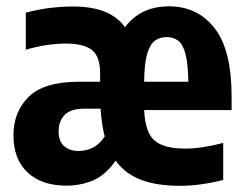

<svg xmlns="http://www.w3.org/2000/svg" viewBox="-20 -576 772 606"><path d="M189.5 10Q111.5 10 67 -31.8Q22.5 -73.5 22.5 -148.5Q22.5 -223.5 70.8 -270.8Q119 -318 230 -318H296V-344.5Q296 -398.5 269.8 -418.5Q243.5 -438.5 187.5 -438.5Q161 -438.5 127.5 -433.8Q94 -429 61.5 -419V-536Q101 -546.5 138.2 -551Q175.5 -555.5 210.5 -555.5Q328.5 -555.5 374.5 -490Q423.5 -556 513.5 -556Q603.5 -556 657.2 -487.2Q711 -418.5 711 -271.5V-228.5H435Q438 -159 467.2 -133Q496.5 -107 564 -107Q592.5 -107 622.2 -111.8Q652 -116.5 684.5 -125V-8Q611.5 10.5 547.5 10.5Q475 10.5 425 -8.5Q375 -27.5 345 -69Q313 -23 273.5 -6.5Q234 10 189.5 10ZM506 -459Q484 -459 468.5 -447.2Q453 -435.5 444.2 -405Q435.5 -374.5 435 -318H574.5Q573.5 -375 565.5 -405.5Q557.5 -436 542.5 -447.5Q527.5 -459 506 -459ZM228.5 -99.5Q250.5 -99.5 271.5 -109.2Q292.5 -119 310.5 -145Q300.5 -183.5 297.5 -233H246.5Q203 -233 184 -213.2Q165 -193.5 165 -161.5Q165 -130.5 182 -115Q199 -99.5 228.5 -99.5Z"/></svg>

Font: Encode Sans Condensed Condensed
Style: Bold
Weight: 700
Width: 3
Designer: Multiple Designers
Foundry: Impallari Type
Version: Version 3.000; ttfautohint (v1.8.3) -l 8 -r 50 -G 200 -x 14 